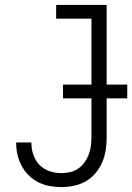

<svg xmlns="http://www.w3.org/2000/svg" viewBox="-20 -755 540 783"><path d="M230 8Q256 8 282 2.5Q308 -3 330.5 -16Q353 -29 370 -49.5Q387 -70 397 -93.5Q407 -117 411 -143Q415 -169 415 -195V-735H209V-679H353V-195Q353 -177 350.5 -159Q348 -141 341.5 -124Q335 -107 324.5 -92.5Q314 -78 299 -67.5Q284 -57 266 -53Q248 -49 230 -49Q206 -49 182 -57Q158 -65 141 -82.5Q124 -100 116 -124Q108 -148 108 -172Q108 -173 108 -173.5Q108 -174 108 -174H46Q46 -174 46 -173Q46 -172 46 -172Q46 -147 51.5 -123.5Q57 -100 68.5 -78.5Q80 -57 97.5 -39.5Q115 -22 136.5 -11.5Q158 -1 182 3.5Q206 8 230 8ZM237 -354H499V-410H237Z"/></svg>

Font: Iosevka SS09 Light
Style: Regular
Weight: 300
Monospace: yes
Designer: Belleve Invis
Foundry: Belleve Invis
Version: Version 5.2.1; ttfautohint (v1.8.3)